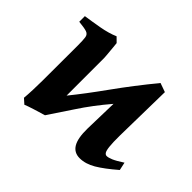

<svg xmlns="http://www.w3.org/2000/svg" viewBox="-113 -637 826 826"><g transform="rotate(45 299.5 -224.5)"><path d="M203.6 -10.7Q178.7 -3.4 149.9 5.6Q121.1 14.6 108.9 20L86.4 0Q88.4 -19.5 89.6 -52.5Q90.8 -85.4 90.8 -107.4L91.3 -321.8Q91.3 -356 88.9 -371.1Q86.4 -386.2 72.3 -391.1Q58.1 -396 23.4 -399.4V-433.6Q58.1 -438.5 103.5 -446.5Q148.9 -454.6 181.2 -468.8L202.1 -448.2Q202.1 -448.2 203.4 -435.5Q204.6 -422.9 206.1 -406.5Q207.5 -390.1 208.7 -377.4Q210 -364.7 209.5 -364.7Q209.5 -364.7 209.5 -341.8Q209.5 -318.8 209.5 -284.9Q209.5 -251 209.5 -216.8Q209.5 -182.6 209.5 -159.4Q209.5 -136.2 209.5 -136.2Q260.3 -198.7 322 -284.9Q383.8 -371.1 457 -460.4L498 -445.8L493.2 -177.2Q492.7 -132.3 495.4 -110.1Q498 -87.9 503.2 -81.1Q508.3 -74.2 515.1 -74.2Q525.4 -74.2 542.2 -81.3Q559.1 -88.4 589.8 -108.4L597.7 -71.8Q547.4 -28.3 511 -6.8Q474.6 14.6 439.5 14.6Q405.8 14.6 389.2 -12.7Q372.6 -40 373.5 -99.1L377.4 -253.9Q319.8 -186.5 275.9 -119.4Q231.9 -52.2 203.6 -10.7Z"/></g></svg>

Font: Gentium Plus
Style: Bold
Weight: 700
Designer: Victor Gaultney, Annie Olsen, Iska Routamaa, Becca Hirsbrunner
Foundry: SIL International
Version: Version 6.101